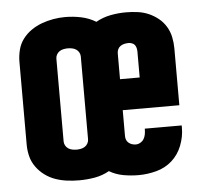

<svg xmlns="http://www.w3.org/2000/svg" viewBox="-44 -587 689 642"><g transform="rotate(-5 300.0 -266.0)"><path d="M197 8Q177 8 157 5.5Q137 3 118 -3.5Q99 -10 82.5 -22Q66 -34 54 -50.5Q42 -67 37 -86.5Q32 -106 32 -126V-404Q32 -424 37 -444Q42 -464 54 -480Q66 -496 82.5 -507.5Q99 -519 118 -526Q137 -533 157 -536.5Q177 -540 197 -540Q224 -540 250.5 -534.5Q277 -529 300 -515Q323 -528 349 -533Q375 -538 401 -538Q420 -538 439.5 -535.5Q459 -533 476.5 -525.5Q494 -518 509 -506Q524 -494 534 -477.5Q544 -461 548 -442Q552 -423 552 -404V-213H362V-126Q362 -119 364.5 -113Q367 -107 372 -103Q377 -99 383 -97Q389 -95 396 -95Q404 -95 411.5 -99.5Q419 -104 423 -111Q427 -118 428.5 -126Q430 -134 430 -143Q430 -143 430 -144Q430 -145 430 -145H554Q554 -143 554 -141Q554 -139 554 -137Q554 -107 542.5 -77.5Q531 -48 508.5 -28Q486 -8 456 0Q426 8 396 8Q371 8 345.5 3.5Q320 -1 298 -14Q275 -1 249 3.5Q223 8 197 8ZM428 -317V-404Q428 -410 426.5 -416Q425 -422 421.5 -426.5Q418 -431 412 -433Q406 -435 401 -435Q394 -435 387 -433.5Q380 -432 374 -428Q368 -424 365 -417.5Q362 -411 362 -404V-317ZM197 -95Q204 -95 211.5 -96.5Q219 -98 225 -102Q231 -106 234.5 -112.5Q238 -119 238 -126V-404Q238 -411 234.5 -417.5Q231 -424 225 -428Q219 -432 211.5 -433.5Q204 -435 197 -435Q190 -435 182.5 -433.5Q175 -432 169 -428Q163 -424 159.5 -417.5Q156 -411 156 -404V-126Q156 -119 159.5 -112.5Q163 -106 169 -102Q175 -98 182.5 -96.5Q190 -95 197 -95Z"/></g></svg>

Font: Iosevka Curly Slab XBdEx
Style: Regular
Weight: 800
Width: 7
Monospace: yes
Designer: Belleve Invis
Foundry: Belleve Invis
Version: Version 11.0.0; ttfautohint (v1.8.3)